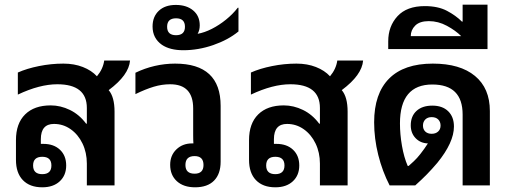

<svg xmlns="http://www.w3.org/2000/svg" viewBox="-20 -790 2180 818"><path d="M160 8Q107 8 77.5 -22.5Q48 -53 48 -109V-193Q48 -264 87 -302.5Q126 -341 196 -341Q238 -341 278 -321.5Q318 -302 347 -263H350V-330Q350 -431 224 -431Q149 -431 56 -387V-481Q94 -498 146 -508.5Q198 -519 250 -519Q296 -519 333 -504.5Q370 -490 393 -465Q419 -496 424 -532H534Q529 -470 443 -406Q468 -377 468 -314V0H350V-93Q350 -140 331.5 -178.5Q313 -217 281 -239.5Q249 -262 210 -262Q154 -262 154 -197V-180Q154 -178 154 -177Q160 -177 165 -177Q209 -177 235.5 -152Q262 -127 262 -85Q262 -43 234.5 -17.5Q207 8 160 8ZM160 -48Q199 -48 199 -85Q199 -122 160 -122Q121 -122 121 -85Q121 -48 160 -48Z M811 8Q762 8 733.5 -18Q705 -44 705 -88Q705 -128 731.5 -153.5Q758 -179 798 -179Q801 -179 804 -179Q803 -192 803 -214V-328Q803 -431 705 -431Q670 -431 635 -420.5Q600 -410 557 -389V-480Q596 -499 639 -509Q682 -519 726 -519Q920 -519 920 -339V-101Q920 -49 892 -20.5Q864 8 811 8ZM809 -50Q847 -50 847 -87Q847 -125 809 -125Q770 -125 770 -87Q770 -50 809 -50Z M761 -576Q704 -576 670 -599Q630 -627 630 -677Q630 -719 656.5 -744Q683 -769 729 -769Q775 -769 803 -745.5Q831 -722 831 -682Q831 -661 822 -646Q851 -651 882.5 -667Q914 -683 943 -706.5Q972 -730 993 -757H996V-656Q952 -620 888.5 -598Q825 -576 761 -576ZM730 -640Q768 -640 768 -676Q768 -712 730 -712Q692 -712 692 -676Q692 -640 730 -640Z M1153 8Q1100 8 1070.5 -22.5Q1041 -53 1041 -109V-193Q1041 -264 1080 -302.5Q1119 -341 1189 -341Q1231 -341 1271 -321.5Q1311 -302 1340 -263H1343V-330Q1343 -431 1217 -431Q1142 -431 1049 -387V-481Q1087 -498 1139 -508.5Q1191 -519 1243 -519Q1289 -519 1326 -504.5Q1363 -490 1386 -465Q1412 -496 1417 -532H1527Q1522 -470 1436 -406Q1461 -377 1461 -314V0H1343V-93Q1343 -140 1324.5 -178.5Q1306 -217 1274 -239.5Q1242 -262 1203 -262Q1147 -262 1147 -197V-180Q1147 -178 1147 -177Q1153 -177 1158 -177Q1202 -177 1228.5 -152Q1255 -127 1255 -85Q1255 -43 1227.5 -17.5Q1200 8 1153 8ZM1153 -48Q1192 -48 1192 -85Q1192 -122 1153 -122Q1114 -122 1114 -85Q1114 -48 1153 -48Z M1640 0Q1609 -60 1591.5 -130Q1574 -200 1574 -269Q1574 -391 1637.5 -455Q1701 -519 1824 -519Q1940 -519 2003.5 -466.5Q2067 -414 2067 -317V0H1951V-302Q1951 -430 1822 -430Q1684 -430 1684 -264Q1684 -218 1692.5 -169Q1701 -120 1717 -83H1721Q1729 -90 1743 -103Q1757 -116 1771 -134Q1779 -144 1787.5 -156Q1796 -168 1803 -179Q1771 -180 1750.5 -201.5Q1730 -223 1730 -256Q1730 -295 1754.5 -317.5Q1779 -340 1822 -340Q1865 -340 1889.5 -316Q1914 -292 1914 -251Q1914 -183 1843 -96Q1820 -69 1799 -47.5Q1778 -26 1749 0ZM1819 -220Q1836 -220 1846.5 -229.5Q1857 -239 1857 -255Q1857 -271 1847 -281Q1837 -291 1819 -291Q1802 -291 1792 -281Q1782 -271 1782 -255Q1782 -239 1792 -229.5Q1802 -220 1819 -220Z M1634 -581V-614Q1634 -678 1673.5 -721Q1713 -764 1790 -764Q1846 -764 1884 -744Q1922 -724 1948 -698H1951V-770H2057V-581ZM1730 -636H1945Q1921 -660 1884 -680Q1847 -700 1807 -700Q1768 -700 1749 -681Q1730 -662 1730 -636Z"/></svg>

Font: Noto Sans Thai Looped UI Medium
Style: Regular
Weight: 500
Designer: Cadson Demak Team
Foundry: Cadson Demak Co., Ltd.
Version: Version 1.000; ttfautohint (v1.8.4.7-5d5b)